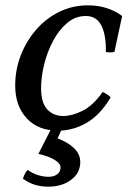

<svg xmlns="http://www.w3.org/2000/svg" viewBox="-20 -475 494 720"><path d="M198 15Q123 15 80 -31.5Q37 -78 37 -154Q37 -213 57.5 -266.5Q78 -320 115 -363Q152 -406 202 -430.5Q252 -455 310 -455Q348 -455 380.5 -444.5Q413 -434 438 -415L409 -280Q393 -277 377 -280Q378 -346 359.5 -380.5Q341 -415 302 -415Q263 -415 232 -389Q201 -363 179 -321.5Q157 -280 145.5 -233Q134 -186 134 -144Q134 -90 157 -65Q180 -40 218 -40Q249 -40 288.5 -59Q328 -78 365 -130Q374 -126 381 -121.5Q388 -117 395 -110Q356 -44 305 -14.5Q254 15 198 15ZM84 162Q101 175 122 181.5Q143 188 162 188Q182 188 194.5 178.5Q207 169 207 153Q207 138 185 124.5Q163 111 124 102L176 0H216L196 44Q234 58 257.5 80.5Q281 103 281 133Q281 174 246.5 199.5Q212 225 162 225Q134 225 111 218Q88 211 66 195Q69 186 73 177.5Q77 169 84 162Z"/></svg>

Font: Poltawski Nowy
Style: Italic
Weight: 400
Italic angle: -12°
Designer: Adam Pótawski, Mateusz Machalski, Borys Kosmynka, Ania Wieluska
Foundry: Capitalics.wtf
Version: Version 1.001;gftools[0.9.25]